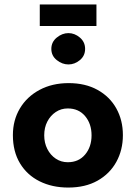

<svg xmlns="http://www.w3.org/2000/svg" viewBox="-20 -832 611 864"><path d="M38 -224Q38 -291 69.5 -344Q101 -397 158 -427.5Q215 -458 289 -458Q364 -458 419 -427.5Q474 -397 503.5 -344Q533 -291 533 -224Q533 -157 503.5 -103.5Q474 -50 419 -19Q364 12 287 12Q215 12 158.5 -16Q102 -44 70 -97Q38 -150 38 -224ZM179 -223Q179 -189 193 -161.5Q207 -134 231 -118Q255 -102 285 -102Q334 -102 363 -136.5Q392 -171 392 -223Q392 -275 363 -309.5Q334 -344 285 -344Q255 -344 231 -328Q207 -312 193 -285Q179 -258 179 -223ZM211 -612Q211 -643 235.5 -663Q260 -683 288 -683Q316 -683 339.5 -663Q363 -643 363 -612Q363 -581 339.5 -561.5Q316 -542 288 -542Q260 -542 235.5 -561.5Q211 -581 211 -612ZM159 -812H414V-715H159Z"/></svg>

Font: Reem Kufi Fun
Style: Regular
Weight: 400
Designer: Khaled Hosny
Version: Version 1.005